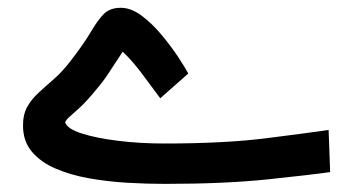

<svg xmlns="http://www.w3.org/2000/svg" viewBox="-20 -465 892 485"><path d="M384.8 -216.8Q364.3 -243.7 340.8 -275.9Q317.4 -308.1 290 -334.5Q276.9 -314.9 267.8 -300.8Q258.8 -286.6 249.3 -272.5Q239.7 -258.3 223.6 -239.3Q197.8 -208 180.9 -192.6Q164.1 -177.2 155.5 -169.9Q147 -162.6 144.5 -155.8Q149.9 -139.6 186.3 -127.9Q222.7 -116.2 277.8 -109.4Q333 -102.5 394.5 -102.5Q546.9 -102.5 651.6 -115.7Q756.3 -128.9 810.1 -136.7L814 -30.3Q765.6 -23.4 657 -12Q548.3 -0.5 395.5 -0.5Q350.6 -0.5 301 -3.4Q251.5 -6.3 204.8 -14.6Q158.2 -22.9 120.6 -39.1Q83 -55.2 60.5 -81.8Q38.1 -108.4 38.1 -147.9Q38.1 -175.8 48.8 -195.1Q59.6 -214.4 77.4 -230.7Q95.2 -247.1 116.5 -265.6Q137.7 -284.2 158.2 -311Q191.9 -354.5 209.5 -384.5Q227.1 -414.6 242.4 -429.9Q257.8 -445.3 285.2 -445.3Q311.5 -445.3 338.6 -424.8Q365.7 -404.3 389.6 -375.2Q413.6 -346.2 431.2 -319.3Q448.7 -292.5 455.6 -279.3Z"/></svg>

Font: Vazir Medium WOL
Style: Medium-WOL
Weight: 500
Designer: Saber Rastikerdar
Foundry: Saber Rastikerdar
Version: Version 27.0.1